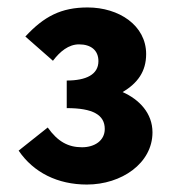

<svg xmlns="http://www.w3.org/2000/svg" viewBox="-20 -907 472 515"><path d="M213 -412C306 -412 389 -469 389 -552C389 -603 354 -640 309 -660C349 -684 372 -715 372 -762C372 -839 299 -887 215 -887C144 -887 98 -863 48 -809L122 -744C141 -769 164 -788 192 -788C224 -788 244 -772 244 -743C244 -707 211 -691 159 -691V-617C229 -617 261 -599 261 -561C261 -530 234 -512 200 -512C163 -512 135 -527 108 -565L30 -503C70 -444 135 -412 213 -412Z"/></svg>

Font: Noto Sans JP Black
Style: Regular
Weight: 900
Designer: Ryoko NISHIZUKA  (kana, bopomofo & ideographs); Paul D. Hunt (Latin, Greek & Cyrillic); Sandoll Communications , Soo-you
Foundry: Adobe
Version: Version 2.002;hotconv 1.0.116;makeotfexe 2.5.65601